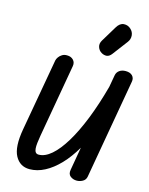

<svg xmlns="http://www.w3.org/2000/svg" viewBox="-177 -1388 1168 1504"><g transform="rotate(15 406.5 -635.5)"><path d="M213.5 9Q135 9 97 -61.2Q59 -131.5 85 -279L189 -866.5Q191.5 -879 201.8 -893.8Q212 -908.5 229.2 -919Q246.5 -929.5 269 -928.5Q301 -928.5 319.8 -908.5Q338.5 -888.5 333 -858L229 -264.5Q223.5 -232.5 220.5 -206Q217.5 -179.5 219 -160Q220.5 -140.5 228.8 -130Q237 -119.5 253.5 -119.5Q304 -119.5 356.8 -165Q409.5 -210.5 461.5 -296.2Q513.5 -382 561.8 -503.2Q610 -624.5 651 -776L668.5 -874.5Q673 -899 693.2 -913.8Q713.5 -928.5 744 -928.5Q780.5 -928.5 798.8 -909.2Q817 -890 811.5 -860.5L670 -52.5Q665 -25.5 641.8 -12.8Q618.5 0 594 0Q564 0 542.2 -17.2Q520.5 -34.5 527 -70L559.5 -257.5Q510.5 -173.5 453.5 -114Q396.5 -54.5 335.8 -22.8Q275 9 213.5 9ZM524.5 -1016.5Q501.5 -1030.5 493.2 -1056.8Q485 -1083 501.5 -1110.5L578.5 -1238Q602.5 -1278 635.2 -1279.8Q668 -1281.5 691 -1260Q714.5 -1239 716.8 -1209Q719 -1179 700.5 -1154.5L608 -1032Q589.5 -1007.5 567.8 -1005.5Q546 -1003.5 524.5 -1016.5Z"/></g></svg>

Font: Edu AU VIC WA NT Pre
Style: Bold
Weight: 700
Designer: Tina and Corey Anderson, Eben Sorkin, Mirko Velimirovic
Foundry: Google for Education
Version: Version 1.001